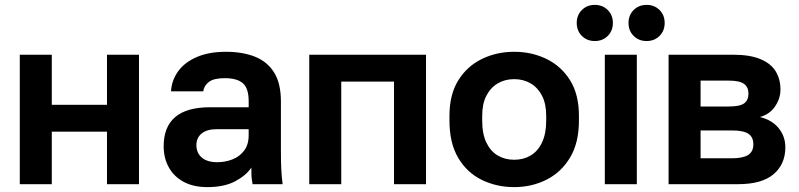

<svg xmlns="http://www.w3.org/2000/svg" viewBox="-20 -754 3271 786"><path d="M61 0V-530H192V-325H418V-530H549V0H418V-215H192V0Z M829 12Q772 12 732 -9.5Q692 -31 671 -69Q650 -107 650 -155Q650 -235 697.5 -275Q745 -315 840 -315H998V-340Q998 -392 974.5 -413Q951 -434 900 -434Q855 -434 835 -418.5Q815 -403 812 -380H680Q683 -426 709.5 -462.5Q736 -499 785.5 -520.5Q835 -542 905 -542Q973 -542 1023.5 -522Q1074 -502 1102 -457.5Q1130 -413 1130 -338V-135Q1130 -93 1131.5 -61.5Q1133 -30 1137 0H1014Q1010 -22 1009.5 -33.5Q1009 -45 1009 -68Q988 -36 943 -12Q898 12 829 12ZM870 -90Q902 -90 931.5 -101.5Q961 -113 979.5 -137.5Q998 -162 998 -200V-225H865Q827 -225 805.5 -207.5Q784 -190 784 -160Q784 -128 806 -109Q828 -90 870 -90Z M1246 0V-530H1724V0H1593V-420H1377V0Z M2085 12Q2013 12 1952.5 -17.5Q1892 -47 1856 -107.5Q1820 -168 1820 -260V-280Q1820 -367 1856 -425Q1892 -483 1952.5 -512.5Q2013 -542 2085 -542Q2157 -542 2217.5 -512.5Q2278 -483 2314 -425Q2350 -367 2350 -280V-260Q2350 -170 2314 -109.5Q2278 -49 2217.5 -18.5Q2157 12 2085 12ZM2085 -100Q2123 -100 2152.5 -117.5Q2182 -135 2199 -171Q2216 -207 2216 -260V-280Q2216 -329 2199 -362Q2182 -395 2152.5 -412.5Q2123 -430 2085 -430Q2047 -430 2017.5 -412.5Q1988 -395 1971 -362Q1954 -329 1954 -280V-260Q1954 -206 1971 -170.5Q1988 -135 2017.5 -117.5Q2047 -100 2085 -100Z M2456 0V-530H2587V0ZM2415 -586Q2383 -586 2362 -607Q2341 -628 2341 -660Q2341 -692 2362 -713Q2383 -734 2415 -734Q2447 -734 2468 -713Q2489 -692 2489 -660Q2489 -628 2468 -607Q2447 -586 2415 -586ZM2627 -586Q2595 -586 2574 -607Q2553 -628 2553 -660Q2553 -692 2574 -713Q2595 -734 2627 -734Q2659 -734 2680 -713Q2701 -692 2701 -660Q2701 -628 2680 -607Q2659 -586 2627 -586Z M2717 0V-530H2981Q3050 -530 3093 -512Q3136 -494 3155.5 -462Q3175 -430 3175 -387Q3175 -351 3153 -318.5Q3131 -286 3091 -275Q3140 -263 3167.5 -229.5Q3195 -196 3195 -151Q3195 -82 3147 -41Q3099 0 3001 0ZM2848 -106H2976Q3021 -106 3042.5 -119.5Q3064 -133 3064 -163Q3064 -193 3043.5 -206.5Q3023 -220 2976 -220H2848ZM2848 -318H2963Q3009 -318 3026.5 -331Q3044 -344 3044 -371Q3044 -397 3026 -410.5Q3008 -424 2963 -424H2848Z"/></svg>

Font: Golos Text SemiBold
Style: Regular
Weight: 600
Designer: A.Korolkova, Vitaly Kuzmin
Foundry: ParaType Ltd
Version: Version 2.004